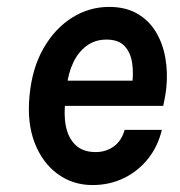

<svg xmlns="http://www.w3.org/2000/svg" viewBox="-20 -519 517 553"><path d="M246.5 14Q189.8 14 146 -18Q102.2 -49.9 79.8 -107.7Q57.5 -165.5 65 -243Q72.5 -323.1 105.6 -380.4Q138.7 -437.7 188 -468.4Q237.4 -499.1 294.1 -499.1Q341.7 -499.1 375 -479.9Q408.4 -460.8 428.4 -427.9Q448.5 -395 456 -353.5Q463.6 -311.9 459.1 -266.8Q457.7 -253.6 455.4 -240.6Q453.2 -227.7 450.1 -214H144.4L168.9 -232.6Q162.9 -189.2 169.9 -154.8Q177 -120.4 198.2 -100.7Q219.4 -81 255.5 -81Q285.1 -81 307.6 -97.1Q330.1 -113.2 339 -145H446.1Q435 -97.9 406.7 -62.1Q378.3 -26.3 337.2 -6.2Q296 14 246.5 14ZM172.5 -270.5 152.5 -286.6H384.6L360.1 -271.9Q365 -305.3 360.9 -335.8Q356.9 -366.2 339.5 -385.6Q322.1 -405 286.5 -405Q254.1 -405 229.9 -387.3Q205.7 -369.7 191.2 -339.2Q176.6 -308.7 172.5 -270.5Z"/></svg>

Font: Karla
Style: Italic
Weight: 400
Italic angle: -8°
Designer: Jonathan Pinhorn
Version: Version 2.004;gftools[0.9.33]